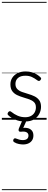

<svg xmlns="http://www.w3.org/2000/svg" viewBox="-20 -1287 521 2064"><path d="M249 19Q203 19 167 7.5Q131 -4 105 -20.5Q79 -37 67 -50Q60 -58 61.5 -65.5Q63 -73 70 -83Q78 -91 85.5 -91.5Q93 -92 101 -85Q133 -59 170 -43Q207 -27 252 -27Q287 -27 312.5 -40.5Q338 -54 352 -78Q366 -102 366 -133Q366 -169 346 -188.5Q326 -208 295 -219Q264 -230 229.5 -240Q195 -250 163.5 -265Q132 -280 112 -307Q92 -334 92 -380Q92 -420 112 -451Q132 -482 169 -500.5Q206 -519 256 -519Q293 -519 324 -509.5Q355 -500 378.5 -485Q402 -470 417 -454Q424 -446 422 -439Q420 -432 413 -424Q407 -417 398.5 -417Q390 -417 382 -423Q350 -447 321 -460Q292 -473 253 -473Q201 -473 173.5 -449Q146 -425 146 -385Q146 -350 165.5 -330Q185 -310 216.5 -298.5Q248 -287 283.5 -277Q319 -267 350 -252Q381 -237 401 -210.5Q421 -184 421 -138Q421 -100 402.5 -63.5Q384 -27 346.5 -4Q309 19 249 19ZM227 266Q210 266 183 261Q156 256 132 241Q123 235 122 227.5Q121 220 125 211Q130 203 136.5 200.5Q143 198 152 202Q167 208 185.5 213.5Q204 219 224 219Q255 219 270.5 206.5Q286 194 286 170Q286 147 266.5 135.5Q247 124 205 129Q197 130 192 128.5Q187 127 183 122Q179 115 179.5 109Q180 103 183 94L225 -4H271L221 108L204 94Q241 83 272 89Q303 95 321 115Q339 135 339 170Q339 199 325.5 220.5Q312 242 287 254Q262 266 227 266ZM0 747H481V757H0ZM0 -20H481V0H0ZM0 -505H481V-500H0ZM0 -1267H481V-1257H0Z"/></svg>

Font: Playwrite VN Guides
Style: Regular
Weight: 400
Designer: Veronika Burian, José Scaglione
Foundry: TypeTogether
Version: Version 1.003